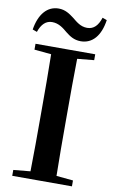

<svg xmlns="http://www.w3.org/2000/svg" viewBox="-103 -1008 632 1061"><g transform="rotate(10 213.0 -477.5)"><path d="M16 -816 41 -807C56 -852 81 -875 115 -875C153 -875 179 -853 203 -833C226 -815 250 -798 288 -798C353 -798 397 -848 410 -938L385 -947C371 -903 348 -877 310 -877C273 -877 249 -899 224 -919C200 -937 175 -955 138 -955C74 -955 30 -904 16 -816ZM45 -708 140 -699C142 -597 142 -496 142 -394V-346C142 -243 142 -141 140 -42L45 -33V0H380V-33L286 -42C284 -143 284 -245 284 -347V-394C284 -497 284 -599 286 -699L380 -708V-741H45Z"/></g></svg>

Font: Noto Serif CJK HK
Style: Bold
Weight: 700
Designer: Ryoko NISHIZUKA 西塚涼子 (kana & ideographs); Frank Grießhammer (Latin, Greek & Cyrillic); Wenlong ZHANG 张文龙 (bopomofo); San
Foundry: Adobe
Version: Version 2.001;hotconv 1.1.0;makeotfexe 2.6.0